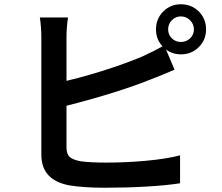

<svg xmlns="http://www.w3.org/2000/svg" viewBox="-20 -844 1040 901"><path d="M829 -647Q854 -647 872 -664Q890 -681 890 -706Q890 -731 872 -749Q854 -767 829 -767Q804 -767 786.5 -749Q769 -731 769 -706Q769 -681 786.5 -664Q804 -647 829 -647ZM829 -824Q879 -824 913 -790Q947 -756 947 -706Q947 -657 913 -623Q879 -589 829 -589Q780 -589 746 -623Q712 -657 712 -706Q712 -756 746 -790Q780 -824 829 -824ZM292 -665V-612V-523V-415V-306V-213V-153Q292 -121 307 -107.5Q322 -94 359 -87Q406 -81 479 -81Q571 -81 665 -89.5Q759 -98 825 -115V16Q762 26 668 31.5Q574 37 472 37Q374 37 306 26Q241 14 207.5 -21.5Q174 -57 174 -119V-192V-295V-411V-521V-612V-665Q174 -718 167 -762H299Q292 -713 292 -665ZM648 -579Q711 -608 751 -631L799 -517Q729 -487 689 -472Q595 -434 472.5 -397.5Q350 -361 240 -335V-453Q345 -475 455 -509.5Q565 -544 648 -579Z"/></svg>

Font: Merged Yaku Han JP SemiBold
Style: Regular
Weight: 600
Designer: Ryoko NISHIZUKA 西塚涼子 (kana, bopomofo & ideographs); Paul D. Hunt (Latin, Greek & Cyrillic); Sandoll Communications 산돌커뮤니
Foundry: Adobe
Version: Version 2.004